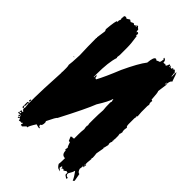

<svg xmlns="http://www.w3.org/2000/svg" viewBox="-228 -796 916 916"><g transform="rotate(45 229.5 -338.0)"><path d="M131.8 -716.3H136.7Q136.7 -712.9 148.4 -704.6Q148.4 -690.4 153.3 -690.4V-694.8H157.7Q157.7 -690.4 162.6 -690.4L160.2 -678.2H165Q171.9 -634.8 171.9 -607.4V-555.7L169.9 -541.5L171.9 -536.6Q157.7 -494.6 157.7 -413.6V-395H160.2V-409.2H165Q165 -395 171.9 -395H174.3Q195.8 -434.6 226.6 -510.7Q264.2 -591.3 290 -624Q293.5 -666.5 306.6 -666.5L316.4 -661.6Q316.4 -665 330.6 -668.9Q333 -673.8 335 -690.4Q330.6 -690.4 330.6 -694.8V-697.3H333Q344.7 -694.8 344.7 -678.2H351.6L356.4 -680.7Q357.4 -676.3 361.3 -676.3Q365.7 -676.3 370.6 -690.4Q368.2 -690.4 368.2 -692.4H377.9V-683.1H379.9V-690.4H384.8V-685.5H394V-692.4H398.9L396.5 -688H398.9L406.2 -692.4Q409.2 -692.4 418 -680.7V-678.2Q418 -676.3 415.5 -676.3Q418 -672.9 418 -659.7H420.4V-690.4Q425.3 -687 439 -643.1Q430.2 -643.1 427.2 -617.2Q427.2 -614.7 429.7 -614.7L422.9 -564.9Q426.8 -561 429.7 -513.2Q437 -513.2 437 -508.3Q437 -505.9 434.6 -505.9Q436 -489.3 439 -489.3L437 -477.5V-437.5L439 -409.2Q434.6 -409.2 434.6 -406.7Q434.6 -404.3 437 -404.3L434.6 -392.6V-354.5Q434.6 -337.4 441.4 -335.9L439 -323.7V-314.5Q439 -309.1 441.4 -305.2Q439 -291 437 -291L439 -278.8V-255.4Q439 -252.9 437 -252.9L439 -248L437 -243.7L439 -238.8Q434.6 -231 434.6 -224.6Q434.6 -219.2 437 -215.3Q431.6 -189 429.7 -189Q429.7 -187 432.1 -187L424.8 -146.5Q427.2 -129.9 427.2 -118.2L424.8 -113.8Q424.8 -111.3 427.2 -111.3L424.8 -87.4V-70.8L429.7 -73.2V-70.8L427.2 -54.7H424.8V-59.1H420.4L422.9 -54.7L420.4 -38.1Q426.3 -19 437 -19Q437 -16.6 443.8 18.6Q443.8 22 437 25.9Q429.7 8.3 413.1 -14.2H410.6Q410.6 -6.3 396.5 16.6V23.4Q400.4 32.7 410.6 32.7V40H406.2Q392.1 31.7 392.1 28.3V16.6Q383.8 14.2 382.3 14.2Q382.3 17.1 370.6 23.4Q370.6 18.6 365.7 18.6H361.3V23.4Q356.4 23.4 356.4 14.2H351.6L349.1 28.3Q356.4 28.3 356.4 32.7V35.2H354Q343.8 35.2 333 16.6Q335 9.8 335 -23.9Q311.5 -23.9 311.5 -52.2Q306.6 -52.2 306.6 -56.6L309.1 -68.8Q305.7 -68.8 297.4 -94.7H290Q290 -96.2 280.8 -115.7L288.1 -120.6L292.5 -118.2Q297.4 -120.6 299.8 -120.6V-151.4Q299.8 -166 302.2 -187Q299.8 -195.8 299.8 -208Q299.8 -210.4 302.2 -210.4L299.8 -222.2V-250.5Q299.8 -286.1 302.2 -314.5Q299.8 -330.6 299.8 -364.3L302.2 -373.5Q299.8 -377.4 299.8 -385.3H297.4Q292.5 -364.3 259.8 -312Q241.7 -264.2 174.3 -134.8Q168 -131.8 146 -85.4Q146 -82.5 148.4 -78.1Q148.4 -54.7 139.2 -54.7V-44.9Q148.4 -43.9 148.4 -38.1H141.6L125 -42.5Q103.5 -8.8 103.5 0Q101.1 0 101.1 -2.4Q97.7 -2.4 82.5 14.2L77.6 11.7Q77.6 14.2 75.2 14.2L72.8 9.3Q75.2 5.4 75.2 0H72.8Q68.4 0.5 68.4 4.4L63.5 2.4L51.8 4.4Q51.8 -7.3 44.4 -7.3Q44.4 -2.4 39.6 -2.4H37.6V-7.3Q40 -7.3 44.4 -9.8Q42 -13.7 42 -19H39.6V-9.8H37.6Q32.7 -9.8 32.7 -14.2Q37.6 -20 37.6 -21.5L25.4 -19H23.4V-26.4H25.4Q30.3 -23.9 32.7 -23.9V-33.2L25.4 -28.3L23.4 -33.2Q27.8 -33.2 27.8 -40.5L35.2 -35.6L37.6 -40.5Q27.8 -44.9 27.8 -54.7L23.4 -52.2H18.6V-85.4Q19 -89.8 23.4 -89.8H25.4V-85.4H27.8V-127.9Q27.8 -168 35.2 -302.7H32.7L35.2 -307.1V-333.5Q35.2 -343.3 32.7 -352.1Q35.2 -363.3 37.6 -420.9Q35.2 -478 35.2 -536.6H37.6Q37.6 -539.1 35.2 -539.1L42 -586.4Q40 -595.7 37.6 -595.7Q43.5 -661.6 49.3 -661.6H53.7L51.8 -666.5Q51.8 -670.4 56.2 -680.7Q53.7 -685.5 53.7 -688L56.2 -699.7Q53.7 -699.7 53.7 -702.1L63.5 -706.5Q70.3 -704.6 70.3 -702.1Q73.7 -702.1 86.9 -711.4Q96.7 -706.5 96.7 -704.6L110.8 -711.4Q117.7 -709 117.7 -706.5Q127.4 -708 127.4 -713.9H129.4V-706.5H131.8ZM422.9 -621.6V-609.9H424.8V-621.6ZM21 -397H25.4V-395H21ZM21 -106.4H25.4V-99.6Q25.4 -94.7 21 -94.7Q21 -97.2 18.6 -97.2Q21 -101.1 21 -106.4ZM23.4 -83V-80.6L25.4 -68.8L21 -66.4Q23.4 -62 23.4 -56.6H30.3L27.8 -80.6V-83ZM422.9 -68.8V-64H424.8V-68.8ZM356.4 35.2H361.3V37.6H356.4Z"/></g></svg>

Font: Mister Brush
Style: Regular
Weight: 400
Designer: GGBotNet
Foundry: GGBotNet
Version: 1.00